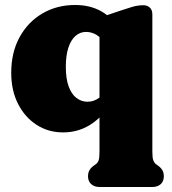

<svg xmlns="http://www.w3.org/2000/svg" viewBox="-20 -517 691 770"><path d="M380 233Q358.5 233 345.8 221.5Q333 210 333 190Q333 175 339.5 164.5Q346 154 358 146L365 141Q372 135.5 375.5 126Q379 116.5 379 91V-446L462 -474Q488.5 -483 510.5 -489.5Q532.5 -496 555 -496Q571 -496 581 -486.5Q591 -477 591 -459V91Q591 116.5 594.8 126Q598.5 135.5 605 141L612 146Q624 154 630.5 164.5Q637 175 637 190Q637 210 624.5 221.5Q612 233 590 233ZM452 -136Q409.5 -66.5 355.8 -26.2Q302 14 233 14Q173.5 14 126.5 -16.5Q79.5 -47 52.2 -100.8Q25 -154.5 25 -225Q25 -306.5 58.5 -367.8Q92 -429 150 -463Q208 -497 281 -497Q342 -497 387 -471.2Q432 -445.5 465 -393L408 -327Q389.5 -363 369 -376Q348.5 -389 325 -389Q301 -389 282.8 -373Q264.5 -357 254.2 -325.8Q244 -294.5 244 -249Q244 -201 255.5 -170Q267 -139 286.8 -124Q306.5 -109 331 -109Q356.5 -109 378 -125Q399.5 -141 416 -176Z"/></svg>

Font: Fraunces SuperSoft Wonky
Style: Regular
Weight: 900
Version: Version 1.000;[b76b70a41]